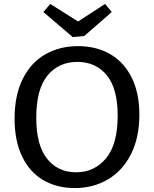

<svg xmlns="http://www.w3.org/2000/svg" viewBox="-20 -944 781 974"><path d="M54 -342Q54 -461 95.5 -544Q137 -627 210 -668.5Q283 -710 376 -710Q467 -710 537 -670.5Q607 -631 647 -552.5Q687 -474 687 -362Q687 -247 645 -163Q603 -79 528.5 -34.5Q454 10 359 10Q269 10 200 -30Q131 -70 92.5 -149.5Q54 -229 54 -342ZM577 -357Q577 -495 521.5 -562.5Q466 -630 372 -630Q278 -630 221 -561Q164 -492 164 -346Q164 -207 219 -138.5Q274 -70 366 -70Q459 -70 518 -141Q577 -212 577 -357ZM376 -835 513 -924 547 -883 407 -761 349 -756 200 -883 235 -924Z"/></svg>

Font: Bitter Pro Medium
Style: Regular
Weight: 500
Designer: Sol Matas, and Bitter project Authors
Foundry: Sol Matas
Version: Version 1.010